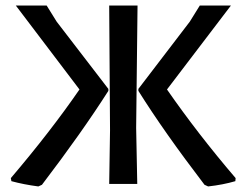

<svg xmlns="http://www.w3.org/2000/svg" viewBox="-20 -662 887 691"><path d="M729 9 716 3Q570 -188 478 -335V-342L663 -584L699 -642H811L581 -340Q692 -180 828 -21L827 -10Q783 3 729 9ZM118 9Q65 2 21 -10L19 -21Q162 -189 266 -340L37 -642H148L184 -584L370 -342V-335Q275 -186 131 3ZM373 0 376 -193 373 -642H475L470 -202L474 0Z"/></svg>

Font: Alegreya Sans Medium
Style: Regular
Weight: 500
Designer: Juan Pablo del Peral
Foundry: Huerta Tipografica
Version: Version 2.007